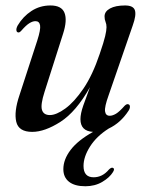

<svg xmlns="http://www.w3.org/2000/svg" viewBox="-20 -462 518 685"><path d="M437.5 -90Q443 -89 443.5 -82.2Q444 -75.5 439 -67.5Q410.5 -23.5 368 -3.5Q324.5 24 301.2 60.8Q278 97.5 278 130Q278 170.5 314 170.5Q345.5 170.5 368.5 143Q376.5 135 382 136.5Q391 139.5 383 152Q371 171.5 344.8 187Q318.5 202.5 284.5 202.5Q246.5 202.5 226.2 186.5Q206 170.5 206 141.5Q206 107 231.8 73Q257.5 39 312 8.5Q267 6 267 -37Q267 -56.5 277.2 -85.8Q287.5 -115 301 -151Q251.5 -63 195.5 -27.2Q139.5 8.5 95 8.5Q46.5 8.5 38 -27.5Q29.5 -63.5 49.5 -122.5L113 -317.5Q125.5 -356.5 123 -371.5Q120.5 -386.5 106.5 -386.5Q96.5 -386.5 84.8 -379.2Q73 -372 56.5 -353Q49 -344.5 44.5 -346.5Q39.5 -347 38.5 -353.8Q37.5 -360.5 43 -371Q62 -403 92.2 -422.8Q122.5 -442.5 160 -442.5Q200 -442.5 210.2 -416Q220.5 -389.5 205 -341.5L139 -134.5Q124 -88 129.8 -69.8Q135.5 -51.5 158 -51.5Q181 -51.5 213 -74.8Q245 -98 277.8 -146.2Q310.5 -194.5 335.5 -269Q350.5 -312.5 355.2 -333Q360 -353.5 360 -365Q360 -376 356.5 -384.2Q353 -392.5 353 -403.5Q353 -421 372.5 -431.8Q392 -442.5 426 -442.5Q455.5 -442.5 461.2 -425.5Q467 -408.5 453.5 -371L367.5 -122Q352.5 -80.5 354.8 -64.8Q357 -49 371.5 -49Q381.5 -49 393.8 -56.2Q406 -63.5 425 -85Q432.5 -92 437.5 -90Z"/></svg>

Font: Fraunces 144pt Soft
Style: Italic
Weight: 400
Italic angle: -16°
Version: Version 1.000;[b76b70a41]